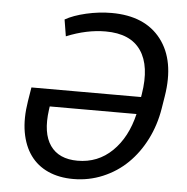

<svg xmlns="http://www.w3.org/2000/svg" viewBox="-53 -789 828 850"><g transform="rotate(5 361.0 -363.5)"><path d="M303.3 9.9Q240.1 9.9 191.4 -11.9Q142.8 -33.7 112.6 -75.5Q82.4 -117.2 71.7 -177.9Q61.1 -238.6 73.9 -316.8L83.8 -377.8H571L573.2 -390.6Q593.8 -516.7 547.1 -585Q500.4 -653.4 389.9 -653.4Q305.8 -653.4 215.9 -616.5L203.8 -690.3Q239.7 -710.9 296.7 -724.1Q353.7 -737.2 409.1 -737.2Q557.5 -737.2 629.4 -643.8Q701.3 -550.4 675.4 -390.6L666.2 -333.8Q654.1 -260.3 622.2 -197.1Q590.2 -133.9 543.3 -88.1Q496.4 -42.3 434.3 -16.2Q372.2 9.9 303.3 9.9ZM557.5 -301.1H171.9L169.7 -285.5Q155.5 -181.5 193.7 -127Q231.9 -72.4 315.3 -72.4Q405.5 -72.4 469.1 -134.2Q532.7 -196 557.5 -301.1Z"/></g></svg>

Font: Karasuma Gothic
Style: Italic
Weight: 400
Italic angle: -9.39999°
Designer: Rasmus Andersson / Ryoko Nishizuka
Foundry: Genbu
Version: Version 1.00